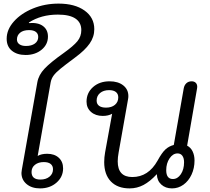

<svg xmlns="http://www.w3.org/2000/svg" viewBox="-20 -1035 1166 1065"><path d="M99 -76Q99 -81 101 -93L187 -578Q194 -619 227 -654Q260 -689 332 -740Q388 -780 409.5 -806.5Q431 -833 431 -868Q431 -910 398.5 -932Q366 -954 301 -954Q208 -954 140 -910L141 -907Q191 -911 218.5 -890.5Q246 -870 246 -832Q246 -788 210.5 -759Q175 -730 122 -730Q75 -730 46 -753.5Q17 -777 17 -820Q17 -871 57 -916Q97 -961 163 -988Q229 -1015 305 -1015Q395 -1015 449 -976.5Q503 -938 503 -873Q503 -830 477 -793Q451 -756 398 -717Q340 -674 314.5 -653Q289 -632 277 -615.5Q265 -599 261 -578L189 -170Q209 -182 242 -182Q282 -182 306 -160Q330 -138 330 -101Q330 -54 293.5 -22Q257 10 202 10Q156 10 127.5 -14Q99 -38 99 -76ZM192 -830Q192 -848 179 -858Q166 -868 141 -868Q109 -868 91.5 -853.5Q74 -839 74 -816Q74 -799 87.5 -789.5Q101 -780 124 -780Q155 -780 173.5 -793.5Q192 -807 192 -830ZM274 -96Q274 -115 261 -125.5Q248 -136 223 -136Q193 -136 174 -121Q155 -106 155 -81Q155 -39 204 -39Q235 -39 254.5 -55Q274 -71 274 -96Z M558 -136Q558 -162 563 -190L602 -404Q581 -392 550 -392Q510 -392 485 -414Q460 -436 460 -471Q460 -520 496 -552Q532 -584 588 -584Q635 -584 663.5 -561.5Q692 -539 692 -502Q692 -493 690 -483L638 -189Q633 -162 633 -140Q633 -53 714 -53Q803 -53 854 -144Q878 -188 897.5 -206Q917 -224 944 -231L999 -544Q1002 -562 1013.5 -573Q1025 -584 1043 -584Q1057 -584 1065.5 -576Q1074 -568 1074 -553Q1074 -547 1073 -544L1018 -227Q1038 -217 1048.5 -195Q1059 -173 1059 -145Q1059 -102 1042.5 -66.5Q1026 -31 997.5 -10.5Q969 10 934 10Q898 10 874.5 -11.5Q851 -33 850 -69Q812 -28 776 -9Q740 10 699 10Q632 10 595 -28.5Q558 -67 558 -136ZM636 -495Q636 -514 623 -524.5Q610 -535 585 -535Q554 -535 535 -519Q516 -503 516 -477Q516 -458 529.5 -448Q543 -438 568 -438Q599 -438 617.5 -453.5Q636 -469 636 -495ZM1001 -135Q1001 -158 991.5 -171Q982 -184 965 -184Q939 -184 920.5 -156.5Q902 -129 902 -91Q902 -42 939 -42Q965 -42 983 -68.5Q1001 -95 1001 -135Z"/></svg>

Font: Kodchasan
Style: Italic
Weight: 400
Italic angle: -10°
Version: Version 1.000; ttfautohint (v1.6)